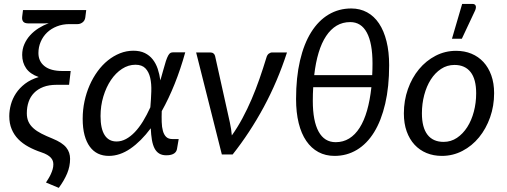

<svg xmlns="http://www.w3.org/2000/svg" viewBox="-20 -766 2512 952"><path d="M403 -680Q401 -664 389.5 -655.2Q378 -646.5 365 -646.5H324.5Q290.5 -646.5 262 -635.2Q233.5 -624 213.2 -604.5Q193 -585 181.8 -558.8Q170.5 -532.5 170.5 -503Q170.5 -462 200.8 -438Q231 -414 289 -414H330.5L322.5 -345.5H260.5Q222.5 -345.5 194.8 -334.8Q167 -324 148.8 -305.2Q130.5 -286.5 121.8 -260.8Q113 -235 113 -204.5Q113 -180.5 121.2 -162.5Q129.5 -144.5 145.8 -130Q162 -115.5 185.5 -103.5Q209 -91.5 240 -79Q264.5 -69 281.5 -58Q298.5 -47 308.5 -34.5Q318.5 -22 323 -8Q327.5 6 327.5 21.5Q327.5 59 313 93.8Q298.5 128.5 271.5 165.5L208 139Q214 129.5 220.5 119Q227 108.5 232.2 97Q237.5 85.5 241 73.5Q244.5 61.5 244.5 49Q244.5 40 241.8 31.8Q239 23.5 232.2 16Q225.5 8.5 214 1.8Q202.5 -5 184.5 -11Q150 -22.5 120.8 -38.5Q91.5 -54.5 70.5 -76Q49.5 -97.5 37.8 -125.8Q26 -154 26 -190Q26 -218.5 34 -247.8Q42 -277 59.2 -303.2Q76.5 -329.5 104.2 -350.8Q132 -372 172 -384Q129 -399 109.5 -427.5Q90 -456 90 -493.5Q90 -522.5 100.8 -547Q111.5 -571.5 129.5 -591.2Q147.5 -611 171.2 -626Q195 -641 221.5 -651Q212 -650 202.2 -650Q192.5 -650 181.5 -650H121Q102 -650 95 -659Q88 -668 90 -683.5L94 -716H407.5Z M558 -64.5Q582 -64.5 604.8 -76.8Q627.5 -89 648.5 -111Q669.5 -133 688.8 -164.2Q708 -195.5 725.5 -234Q729 -274.5 730.2 -312.5Q731.5 -350.5 724.8 -380Q718 -409.5 701 -427.2Q684 -445 651.5 -445Q616.5 -445 585 -424.5Q553.5 -404 530 -369Q506.5 -334 492.5 -287.8Q478.5 -241.5 478.5 -190.5Q478.5 -128 498.8 -96.2Q519 -64.5 558 -64.5ZM898.5 -506.5Q875.5 -423.5 846 -350Q816.5 -276.5 782 -215Q781 -186 781.8 -160.8Q782.5 -135.5 787.8 -116.8Q793 -98 804 -87.2Q815 -76.5 835.5 -76.5H866L857.5 -27Q856.5 -21.5 853.5 -16Q850.5 -10.5 844.5 -6Q838.5 -1.5 828.8 1.2Q819 4 804.5 4Q783.5 4 769.2 -4.8Q755 -13.5 746.2 -30.5Q737.5 -47.5 733.2 -72.5Q729 -97.5 727.5 -130Q679 -65 626.5 -29Q574 7 519.5 7Q490 7 466.2 -4.2Q442.5 -15.5 425.5 -38.5Q408.5 -61.5 399.2 -96Q390 -130.5 390 -177Q390 -221.5 399 -263.8Q408 -306 424.5 -343.5Q441 -381 464 -412.5Q487 -444 515 -466.5Q543 -489 575 -501.8Q607 -514.5 641.5 -514.5Q674.5 -514.5 698 -503Q721.5 -491.5 737.2 -471.5Q753 -451.5 762 -424.8Q771 -398 775 -367.5Q778.5 -379 781.8 -391Q785 -403 788.5 -415Q796.5 -445 802.5 -463Q808.5 -481 814 -490.8Q819.5 -500.5 825 -503.5Q830.5 -506.5 838 -506.5Z M1403 -506Q1356.5 -362.5 1287.8 -235.2Q1219 -108 1133.5 0H1080L952.5 -506H1022.5Q1032.5 -506 1038.8 -500.8Q1045 -495.5 1046.5 -488L1120 -157.5Q1123.5 -141.5 1125.8 -126Q1128 -110.5 1129.5 -94.5Q1158 -134.5 1182.2 -179.8Q1206.5 -225 1227.5 -274Q1248.5 -323 1266.5 -374.8Q1284.5 -426.5 1300.5 -479Q1304.5 -494 1312.8 -500Q1321 -506 1330 -506Z M1533 -333.5Q1532 -317.5 1531.5 -300.2Q1531 -283 1531 -265.5Q1531 -166 1559.8 -113.5Q1588.5 -61 1644.5 -61Q1681.5 -61 1711.2 -79.2Q1741 -97.5 1763.2 -132.5Q1785.5 -167.5 1800 -218.2Q1814.5 -269 1821.5 -333.5ZM1825.5 -393.5Q1827 -421 1827 -451.5Q1827 -552 1799 -604.2Q1771 -656.5 1716.5 -656.5Q1679 -656.5 1649.2 -638.8Q1619.5 -621 1597 -587.2Q1574.5 -553.5 1559.8 -504.5Q1545 -455.5 1538 -393.5ZM1721.5 -724Q1765 -724 1800 -705Q1835 -686 1859.2 -649.8Q1883.5 -613.5 1896.5 -561.2Q1909.5 -509 1909.5 -442.5Q1909.5 -335.5 1890 -251.8Q1870.5 -168 1835 -110.5Q1799.5 -53 1749.5 -23Q1699.5 7 1639 7Q1594 7 1558.8 -12Q1523.5 -31 1498.8 -67Q1474 -103 1461 -155.5Q1448 -208 1448 -275Q1448 -382 1467.5 -465.5Q1487 -549 1523 -606.5Q1559 -664 1609.5 -694Q1660 -724 1721.5 -724Z M2179.5 -62.5Q2216 -62.5 2245.8 -82.5Q2275.5 -102.5 2296.8 -135.8Q2318 -169 2329.5 -212.5Q2341 -256 2341 -303.5Q2341 -373.5 2313.2 -408.8Q2285.5 -444 2233.5 -444Q2196.5 -444 2166.8 -424.2Q2137 -404.5 2116 -371.5Q2095 -338.5 2083.5 -295Q2072 -251.5 2072 -204Q2072 -134 2099.5 -98.2Q2127 -62.5 2179.5 -62.5ZM2171 7Q2129.5 7 2095 -7.2Q2060.5 -21.5 2035.5 -48.5Q2010.5 -75.5 1996.5 -114.5Q1982.5 -153.5 1982.5 -203.5Q1982.5 -267.5 2002.5 -324Q2022.5 -380.5 2057.5 -422.8Q2092.5 -465 2139.8 -489.5Q2187 -514 2241.5 -514Q2283 -514 2317.5 -499.8Q2352 -485.5 2377 -458.5Q2402 -431.5 2416 -392.5Q2430 -353.5 2430 -304Q2430 -240.5 2410 -184Q2390 -127.5 2355.2 -85Q2320.5 -42.5 2273 -17.8Q2225.5 7 2171 7ZM2221 -574 2271.5 -746.5H2322.5Q2335 -746.5 2338.5 -737.8Q2342 -729 2336 -714.5L2270 -574Z"/></svg>

Font: Lato 2
Style: Italic
Weight: 400
Italic angle: -7°
Designer: Lukasz Dziedzic with Adam Twardoch and Botio Nikoltchev
Foundry: tyPoland Lukasz Dziedzic
Version: Version 2.015; 2015-08-06; http://www.latofonts.com/